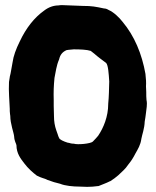

<svg xmlns="http://www.w3.org/2000/svg" viewBox="-20 -724 608 747"><path d="M15 -404C13 -369 17 -331 18 -300V-292C18 -283 20 -276 20 -273C20 -242 34 -207 35 -193C36 -174 43 -166 44 -159C44 -127 61 -106 74 -89C89 -69 107 -53 123 -41L124 -40H125C140 -32 155 -29 161 -26L162 -25L188 -16C192 -15 190 -15 199 -13L214 -9C233 -1 265 2 290 2L319 3C333 3 346 2 361 0H363C374 -5 393 -11 408 -19H409C420 -26 431 -34 440 -42C455 -57 466 -64 480 -85C490 -97 499 -111 507 -127C516 -143 527 -160 530 -184C533 -201 542 -223 543 -251C544 -257 547 -274 548 -285C549 -299 554 -317 550 -335C549 -340 549 -358 549 -363V-366C549 -375 548 -381 548 -388C549 -401 548 -419 546 -435V-436C532 -515 503 -584 457 -639C444 -656 422 -677 403 -685C401 -686 394 -691 386 -691H385C352 -698 338 -701 302 -701L224 -704H217C212 -704 209 -703 209 -703C188 -703 169 -696 152 -683C114 -656 82 -616 57 -563C42 -533 32 -505 29 -482C24 -458 23 -443 18 -425V-424L15 -405ZM189 -312V-335C188 -365 189 -391 192 -421C197 -444 199 -468 210 -493C214 -511 223 -522 239 -529C240 -529 249 -531 267 -532C291 -532 318 -531 333 -526L347 -515C359 -504 381 -488 393 -479C401 -470 403 -438 405 -407C404 -375 404 -350 401 -320V-319C401 -271 383 -227 362 -196C356 -188 352 -185 341 -173C333 -165 282 -160 267 -165H264C262 -165 256 -166 256 -166C254 -166 252 -168 243 -169C227 -174 212 -181 210 -187V-188L209 -189C206 -195 203 -208 199 -217C193 -234 190 -252 190 -272Z"/></svg>

Font: Vapor
Style: ExBd
Weight: 800
Foundry: Cannot Into Space Fonts
Version: Version 0.179